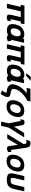

<svg xmlns="http://www.w3.org/2000/svg" viewBox="2538 -3324 1000 6115"><g transform="rotate(90 3037.5 -266.0)"><path d="M536 18Q472 18 454 -17.5Q436 -53 454 -122L525 -427H341L239 13H97L199 -427H130L156 -545H752L725 -427H662L592 -124Q586 -97 587 -95Q595 -95 626 -118Q629 -120 631.5 -122Q634 -124 636 -124.5Q638 -125 640 -126L641 -127L645 -10Q567 18 536 18Z M1129 -267Q1144 -331 1127 -378Q1111 -424 1047 -424Q928 -424 890 -263Q854 -106 971 -106Q1091 -106 1129 -267ZM1175 15Q1151 15 1129 2Q1107 -11 1101 -27Q1030 14 946 14Q695 14 760 -267Q800 -443 931 -508Q998 -542 1074 -542Q1166 -539 1210 -492L1219 -533H1342L1244 -108L1283 -130L1294 -16Q1220 15 1175 15Z M1826 18Q1762 18 1744 -17.5Q1726 -53 1744 -122L1815 -427H1631L1529 13H1387L1489 -427H1420L1446 -545H2042L2015 -427H1952L1882 -124Q1876 -97 1877 -95Q1885 -95 1916 -118Q1919 -120 1921.5 -122Q1924 -124 1926 -124.5Q1928 -125 1930 -126L1931 -127L1935 -10Q1857 18 1826 18Z M2419 -267Q2434 -331 2417 -378Q2401 -424 2337 -424Q2218 -424 2180 -263Q2144 -106 2261 -106Q2381 -106 2419 -267ZM2465 15Q2441 15 2419 2Q2397 -11 2391 -27Q2320 14 2236 14Q1985 14 2050 -267Q2090 -443 2221 -508Q2288 -542 2364 -542Q2456 -539 2500 -492L2509 -533H2632L2534 -108L2573 -130L2584 -16Q2510 15 2465 15ZM2422 -746H2555L2392 -598H2312Z M2671 -223Q2699 -346 2775 -446Q2851 -546 2951 -616H2778L2806 -736H3212L3189 -638Q3008 -548 2900 -408Q2836 -324 2817 -239Q2803 -178 2827.5 -149.5Q2852 -121 2909 -110Q2920 -108 2942 -104.5Q2964 -101 2975.5 -98.5Q2987 -96 3004.5 -91Q3022 -86 3032 -80Q3042 -74 3051.5 -64.5Q3061 -55 3065 -42Q3075 -15 3064 33Q3051 94 2974 214L2860 169Q2922 84 2929 55Q2935 31 2929 26Q2923 21 2896 21Q2861 21 2801 4Q2739 -14 2695 -66Q2648 -122 2671 -223Z M3369.5 -380.5Q3325 -336 3307 -258Q3289 -180 3313 -135.5Q3337 -91 3400 -91Q3463 -91 3508 -135.5Q3553 -180 3571 -258Q3589 -336 3564.5 -380.5Q3540 -425 3477 -425Q3414 -425 3369.5 -380.5ZM3198 -53Q3153 -130 3182 -258Q3211 -386 3292.5 -463Q3374 -540 3504 -540Q3634 -540 3679.5 -463Q3725 -386 3696 -258Q3667 -130 3585 -53Q3503 24 3373 24Q3243 24 3198 -53Z M4353 -536 4043 -42 3987 199H3852L3907 -41L3842 -373Q3836 -427 3831 -427Q3821 -427 3780 -411L3794 -511Q3798 -530 3824 -539Q3849 -548 3869 -548Q3922 -548 3943 -527Q3964 -506 3973 -446L4013 -212L4214 -536Z M4592 -334 4393 2H4249L4567 -515L4566 -527Q4561 -580 4549 -594Q4535 -610 4511 -610Q4497 -610 4468.5 -605Q4440 -600 4429 -599L4472 -721Q4526 -739 4553 -739Q4615 -739 4648 -700Q4672 -673 4685 -607Q4687 -600 4689 -581Q4691 -562 4693 -551Q4693 -547 4694.5 -540.5Q4696 -534 4696 -532L4752 -143Q4755 -113 4763 -113Q4777 -113 4816 -134L4823 -22Q4747 13 4708 13Q4665 13 4649.5 -10Q4634 -33 4629 -76Q4623 -122 4616.5 -165Q4610 -208 4606 -237Q4602 -266 4599 -287Q4596 -308 4594 -320.5Q4592 -333 4592 -334Z M5105.5 -380.5Q5061 -336 5043 -258Q5025 -180 5049 -135.5Q5073 -91 5136 -91Q5199 -91 5244 -135.5Q5289 -180 5307 -258Q5325 -336 5300.5 -380.5Q5276 -425 5213 -425Q5150 -425 5105.5 -380.5ZM4934 -53Q4889 -130 4918 -258Q4947 -386 5028.5 -463Q5110 -540 5240 -540Q5370 -540 5415.5 -463Q5461 -386 5432 -258Q5403 -130 5321 -53Q5239 24 5109 24Q4979 24 4934 -53Z M5999 -212Q5979 -124 5939 -72Q5899 -20 5830 0Q5776 16 5705 16Q5552 16 5517 -48Q5500 -80 5499 -118Q5498 -156 5511 -212L5587 -540H5725L5655 -238Q5637 -158 5650 -132Q5664 -105 5731 -105Q5796 -105 5822 -132Q5849 -160 5868 -244L5937 -540H6075Z"/></g></svg>

Font: Miedinger
Style: Bold-Italic
Weight: 700
Italic angle: -13°
Version: Version 001.000